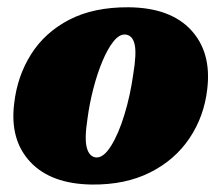

<svg xmlns="http://www.w3.org/2000/svg" viewBox="-20 -495 608 528"><path d="M333.5 -475Q448 -474 505 -412.8Q562 -351.5 550 -250.5Q541.5 -175 501.2 -115Q461 -55 392.8 -20.8Q324.5 13.5 232.5 12.5Q120 11 63.2 -49.8Q6.5 -110.5 19 -210.5Q27.5 -285.5 65.5 -345.8Q103.5 -406 170.5 -440.8Q237.5 -475.5 333.5 -475ZM244 -62Q264.5 -60.5 285.2 -93.5Q306 -126.5 322.2 -179.8Q338.5 -233 346.5 -291.5Q356 -348.5 350.2 -373.2Q344.5 -398 325 -400Q308.5 -401.5 292.2 -381.2Q276 -361 261.8 -327Q247.5 -293 236.8 -251.5Q226 -210 220.5 -168Q212 -113 218.8 -88.5Q225.5 -64 244 -62Z"/></svg>

Font: Fraunces 72pt Soft Black
Style: Italic
Weight: 900
Italic angle: -16°
Version: Version 1.000;[b76b70a41]